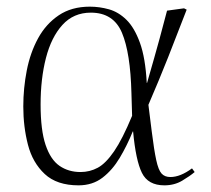

<svg xmlns="http://www.w3.org/2000/svg" viewBox="-20 -543 633 577"><path d="M216 14Q151 14 114.5 -20Q78 -54 64 -108Q50 -162 50 -223Q50 -278 60.5 -331.5Q71 -385 94.5 -428Q118 -471 156.5 -497Q195 -523 250 -523Q279 -523 307.5 -515Q336 -507 360 -483.5Q384 -460 400.5 -414.5Q417 -369 421 -294H422Q446 -377 459.5 -426.5Q473 -476 482 -511L533 -518L541 -514Q513 -441 485.5 -371.5Q458 -302 426 -228L436 -148Q443 -92 449.5 -62Q456 -32 465.5 -21.5Q475 -11 492 -11Q522 -11 557 -37L565 -26Q551 -14 527.5 0Q504 14 474 14Q425 14 406.5 -23.5Q388 -61 380 -148H379Q362 -106 340 -69Q318 -32 288 -9Q258 14 216 14ZM222 -26Q250 -26 274 -39Q298 -52 323 -88.5Q348 -125 377 -195L375 -263Q372 -384 346.5 -444.5Q321 -505 253 -505Q201 -505 167.5 -468Q134 -431 118 -368.5Q102 -306 102 -229Q102 -152 117 -107.5Q132 -63 159 -44.5Q186 -26 222 -26Z"/></svg>

Font: Display Extralight
Style: Italic
Weight: 200
Italic angle: -2°
Designer: Latin by Veronika Burian and Jose Scaglione. Greek by Irene Vlachou. Cyrillic by Vera Evstafieva
Foundry: TypeTogether
Version: Version 3.002